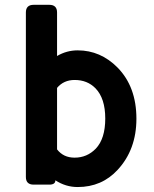

<svg xmlns="http://www.w3.org/2000/svg" viewBox="-20 -752 626 782"><path d="M117.2 0Q85.4 0 85.4 -31.2V-701.2Q85.4 -732.4 117.2 -732.4H180.7Q212.4 -732.4 212.4 -701.2V-523.9Q251.5 -546.9 296.4 -546.9Q389.6 -546.9 459 -476.6Q535.6 -398.4 535.6 -268.6Q535.6 -142.6 459 -60.1Q394.5 9.8 296.4 9.8Q247.6 9.8 205.6 -17.6Q205.6 0 180.7 0ZM212.4 -394Q212.4 -394 212.4 -143.6Q238.3 -109.9 283.7 -109.9Q334.5 -109.9 370.1 -146.5Q408.7 -187 408.7 -269.3Q408.7 -351.6 368.7 -392.6Q335.4 -426.3 284.2 -426.3Q239.3 -426.3 212.4 -394Z"/></svg>

Font: Simply Mono
Style: Bold
Weight: 700
Designer: Wojciech Kalinowski "wmk69" (wmk69@o2.pl)
Foundry: Wojciech Kalinowski "wmk69" (wmk69@o2.pl)
Version: Version 1.0.0